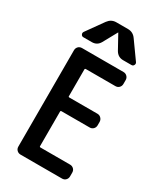

<svg xmlns="http://www.w3.org/2000/svg" viewBox="-235 -1053 970 1140"><g transform="rotate(30 250.0 -482.5)"><path d="M84 -790Q73.2 -790 68.4 -799.8Q63.5 -809.6 70.3 -819.3L153.3 -935.5Q174.8 -964.8 209 -964.8H289.1Q324.2 -964.8 344.7 -935.5L427.7 -819.3Q434.6 -810.5 429.7 -800.3Q424.8 -790 414.1 -790H356.4Q321.3 -790 302.7 -821.3L250 -917Q250 -918 249 -918Q248 -918 248 -917L195.3 -821.3Q177.7 -790 141.6 -790ZM190.4 -633.8Q185.5 -633.8 184.6 -628.9V-442.4Q184.6 -438.5 190.4 -438.5H383.8Q398.4 -438.5 408.7 -427.7Q418.9 -417 418.9 -402.3V-379.9Q418.9 -365.2 409.2 -355Q399.4 -344.7 383.8 -344.7H190.4Q185.5 -344.7 184.6 -339.8V-100.6Q184.6 -95.7 190.4 -95.7H393.6Q408.2 -95.7 418.5 -85.9Q428.7 -76.2 428.7 -60.5V-35.2Q428.7 -20.5 418.9 -10.3Q409.2 0 393.6 0H109.4Q94.7 0 84.5 -9.8Q74.2 -19.5 74.2 -35.2V-695.3Q74.2 -710 84 -720.2Q93.8 -730.5 109.4 -730.5H393.6Q408.2 -730.5 418.5 -720.2Q428.7 -710 428.7 -695.3V-668.9Q428.7 -654.3 418.9 -644Q409.2 -633.8 393.6 -633.8Z"/></g></svg>

Font: Rounded-L Mgen+ 1m medium
Style: Regular
Weight: 500
Designer: [Source Han Sans]
Ryoko NISHIZUKA  (kana & ideographs); Paul D. Hunt (Latin, Greek & Cyrillic); Wenlong ZHANG  (bopomofo
Version: Version 1.059.20150602